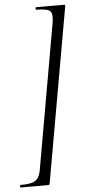

<svg xmlns="http://www.w3.org/2000/svg" viewBox="-83 -758 403 907"><g transform="rotate(-5 118.5 -304.0)"><path d="M255 -725Q260 -725 261.5 -723.5Q263 -722 261 -714L116 107Q115 114 113 115.5Q111 117 106 117Q74 117 37.5 117Q1 117 -21 117Q-25 117 -25 111Q-25 105 -21 105Q15 105 34 99Q53 93 62.5 77.5Q72 62 76 34L195 -642Q203 -685 190.5 -699Q178 -713 125 -713Q121 -713 121 -719Q121 -725 125 -725Q147 -725 184.5 -725Q222 -725 255 -725Z"/></g></svg>

Font: Cormorant
Style: Italic
Weight: 400
Italic angle: -10°
Designer: Christian Thalmann (Catharsis Fonts)
Foundry: Catharsis Fonts
Version: Version 4.000